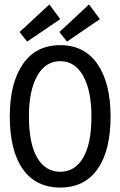

<svg xmlns="http://www.w3.org/2000/svg" viewBox="-20 -832 540 863"><path d="M251 11Q141 11 82.5 -72Q24 -155 24 -309Q24 -458 82.5 -543.5Q141 -629 251 -629Q360 -629 418.5 -543.5Q477 -458 477 -309Q477 -155 418.5 -72Q360 11 251 11ZM251 -60Q317 -60 354 -123.5Q391 -187 391 -309Q391 -424 354 -490.5Q317 -557 251 -557Q184 -557 147 -490.5Q110 -424 110 -309Q110 -187 147 -123.5Q184 -60 251 -60ZM281 -645 247 -688 380 -812 429 -746ZM102 -645 68 -688 202 -812 251 -746Z"/></svg>

Font: Inconsolata Medium
Style: Regular
Weight: 500
Monospace: yes
Designer: Raph Levien, Cyreal, Brenton Simpson
Foundry: Raph Levien, Cyreal, Google
Version: Version 3.001; ttfautohint (v1.8.2.53-6de2)